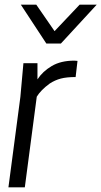

<svg xmlns="http://www.w3.org/2000/svg" viewBox="-20 -800 433 820"><path d="M240 -614H178L69 -780H135L213 -667L320 -780H393ZM86 0H16L67 -386L80 -530H140V-461Q162 -495 201 -518Q240 -541 297 -541L311 -540L303 -471Q265 -471 240 -464.5Q215 -458 192 -443Q154 -415 137 -387Z"/></svg>

Font: Tanohe Sans
Style: Italic
Weight: 400
Designer: Village Type and Design LLC & Cristiano Sobral
Foundry: Cooper Hewitt Smithsonian Design Museum
Version: Version 1.00;September 29, 2021;FontCreator 13.0.0.2655 64-b